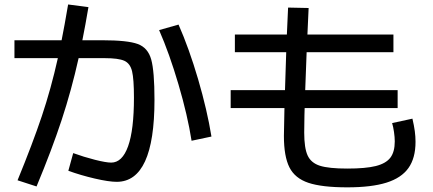

<svg xmlns="http://www.w3.org/2000/svg" viewBox="-20 -804 1915 849"><path d="M282.2 -48.8 303.7 -127Q350.6 -109.9 399.9 -97.4Q449.2 -85 471.7 -85Q520.5 -85 546.4 -157.2Q572.3 -229.5 572.3 -372.1Q572.3 -454.1 564 -488.8Q555.7 -523.4 529.8 -535.2Q503.9 -546.9 442.4 -546.9H327.6Q295.9 -404.8 252.7 -273.7Q209.5 -142.6 141.6 20.5L57.6 -6.8Q124 -168.5 164.8 -290Q205.6 -411.6 235.8 -546.9H43.9V-626H252.4Q264.6 -686.5 281.2 -784.2L371.1 -772.5Q357.4 -691.4 344.2 -626H433.6Q543.9 -626 589.1 -609.4Q634.3 -592.8 648.7 -540.8Q663.1 -488.8 663.1 -362.3Q663.1 0 496.1 0Q461.4 0 399.4 -14.4Q337.4 -28.8 282.2 -48.8ZM683.6 -670.9 769.5 -695.3Q815.9 -590.3 856 -453.9Q896 -317.4 915 -200.2L827.1 -181.6Q809.6 -293.5 769.3 -430.4Q729 -567.4 683.6 -670.9Z M1235.4 -203.1Q1235.4 -232.4 1237.8 -326.2H1000V-405.3H1240.2L1245.6 -573.2H1018.6V-651.4H1248.5L1253.9 -770.5L1344.7 -768.6L1339.4 -651.4H1719.7V-573.2H1335.9L1329.6 -405.3H1738.3V-326.2H1327.1Q1327.1 -304.7 1326.2 -293.9L1325.2 -217.8Q1325.2 -149.4 1340.3 -116.5Q1355.5 -83.5 1394.8 -71Q1434.1 -58.6 1515.6 -58.6Q1596.7 -58.6 1641.6 -69.8Q1686.5 -81.1 1706.1 -106.7Q1725.6 -132.3 1725.6 -178.7Q1725.6 -197.3 1722.2 -220.5Q1718.8 -243.7 1713.9 -259.8L1803.7 -279.3Q1811 -248 1814.2 -224.1Q1817.4 -200.2 1817.4 -176.8Q1817.4 -105 1786.1 -61Q1754.9 -17.1 1688.7 3.7Q1622.6 24.4 1515.6 24.4Q1403.3 24.4 1343.8 4.4Q1284.2 -15.6 1259.8 -64Q1235.4 -112.3 1235.4 -203.1Z"/></svg>

Font: Pretendard JP Medium
Style: Regular
Weight: 500
Designer: Base glyphs from Inter by Rasmus Andersson; Hangeul glyphs from Noto Sans CJK(Source Han Sans) by Jang Soo-young and Kan
Foundry: Kil Hyung-jin
Version: Version 1.309